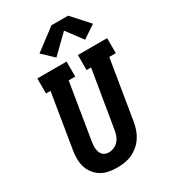

<svg xmlns="http://www.w3.org/2000/svg" viewBox="-234 -1096 1078 1217"><g transform="rotate(-30 305.0 -487.0)"><path d="M256 8Q225 8 194.5 2Q164 -4 139 -19.5Q114 -35 96 -59Q78 -83 70 -111.5Q62 -140 62 -171.5Q62 -203 68 -234L132 -625H99V-735H313V-625H265L198 -216Q196 -203 195 -190Q194 -177 195.5 -164.5Q197 -152 201 -140.5Q205 -129 213 -120Q221 -111 233 -106.5Q245 -102 258 -102Q277 -102 296 -110Q315 -118 328.5 -133Q342 -148 349 -166.5Q356 -185 359 -204L429 -625H396V-735H610V-625H562L490 -186Q485 -159 475.5 -133Q466 -107 450 -83.5Q434 -60 411.5 -41.5Q389 -23 363 -11.5Q337 0 309.5 4Q282 8 256 8ZM270 -789 190 -865 345 -982H467L578 -859L484 -796L397 -913Z"/></g></svg>

Font: Iosevka Slab XBdExObl
Style: Regular
Weight: 800
Width: 7
Italic angle: -9°
Monospace: yes
Designer: Belleve Invis
Foundry: Belleve Invis
Version: Version 11.1.0; ttfautohint (v1.8.3)